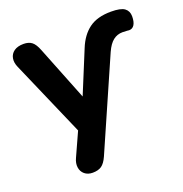

<svg xmlns="http://www.w3.org/2000/svg" viewBox="-125 -611 870 911"><g transform="rotate(-20 310.0 -155.5)"><path d="M139.7 94.8 206.5 -52.6V5.6L27.4 -405.6Q16.4 -430.3 20.3 -451.5Q24.2 -472.8 42.1 -485.6Q60.1 -498.4 90.3 -498.4Q116.4 -498.4 132.2 -486Q147.9 -473.6 160.3 -441.5L284.3 -129.3H253L356.2 -380.1Q379.8 -439 421.3 -469.7Q462.7 -500.4 532.6 -500.4Q581.7 -500.4 600.7 -486.3Q619.8 -472.2 619.8 -445.5Q619.8 -418 610.6 -403Q601.3 -387.9 583.7 -387.9Q578.7 -388.7 574.1 -388.9L551.1 -389.9Q523.9 -389.9 503.3 -373.7Q482.7 -357.6 466.3 -321.2L266.4 134.3Q252.8 164.7 235.9 176.6Q218.9 188.4 190.8 188.4Q166.2 188.4 150.3 175.1Q134.5 161.7 131.5 140.1Q128.5 118.4 139.7 94.8Z"/></g></svg>

Font: SN Pro Thin
Style: Regular
Weight: 200
Designer: Tobias Whetton
Foundry: Supernotes
Version: Version 1.003;Glyphs 3.3 (3324)